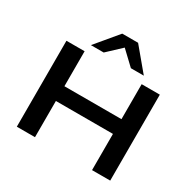

<svg xmlns="http://www.w3.org/2000/svg" viewBox="-199 -1155 1375 1364"><g transform="rotate(30 489.0 -473.5)"><path d="M106 0V-705H255V-418H723V-705H872V0H723V-297H255V0ZM272 -765 424 -947H554L706 -765H600L489 -870L377 -765Z"/></g></svg>

Font: Nunito Sans 10pt Expanded
Style: Bold
Weight: 700
Width: 7
Designer: Vernon Adams
Foundry: Vernon Adams
Version: Version 3.101;gftools[0.9.27]